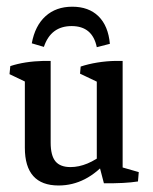

<svg xmlns="http://www.w3.org/2000/svg" viewBox="-20 -553 463 581"><path d="M157.2 8.3Q55.2 8.3 55.2 -106V-327.1L133.3 -321.8V-121.6Q133.3 -82.5 147.7 -64.9Q162.1 -47.4 193.4 -47.4Q243.7 -47.4 297.9 -90.8L307.1 -68.8Q241.7 8.3 157.2 8.3ZM55.2 -270V-320.3L66.9 -300.8L8.8 -328.6L11.2 -353Q54.2 -367.2 111.8 -368.7H133.3V-288.6ZM351.1 -28.8 272.9 -48.3V-326.2L351.1 -321.3ZM272.9 -270V-320.3L284.7 -300.3L222.2 -330.1L224.1 -351.6Q247.6 -359.4 274.9 -363.8Q302.2 -368.2 329.6 -368.7H351.1V-289.6ZM294.4 1.5 277.8 -62 351.1 -83V-29.8L340.3 -49.3L399.9 -32.2L397.5 -3.9Q357.4 2.4 294.4 1.5ZM198.7 -532.7Q248.5 -532.7 278.1 -503.7Q307.6 -474.6 312.5 -420.4L272.9 -410.2Q259.8 -474.1 196.8 -474.1Q133.8 -474.1 112.8 -411.1L76.2 -421.9Q85.9 -475.1 117.7 -503.9Q149.4 -532.7 198.7 -532.7Z"/></svg>

Font: Markazi Text
Style: Regular
Weight: 400
Designer: Borna Izadpanah (Arabic designer), Fiona Ross (Arabic design director) and Florian Runge (Latin designer)
Foundry: Borna Izadpanah and Florian Runge
Version: Version 1.000